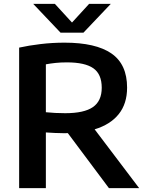

<svg xmlns="http://www.w3.org/2000/svg" viewBox="-20 -968 754 988"><path d="M78.5 0V-723Q128 -734 188.5 -741.2Q249 -748.5 312 -748.5Q472.5 -748.5 553.2 -693Q634 -637.5 634 -517Q634 -434.5 591 -380.8Q548 -327 467 -302.5L696 0H540.5L329 -283Q320.5 -282.5 311 -282.5Q284.5 -282.5 262.2 -283.8Q240 -285 216 -286.5V0ZM315.5 -385.5Q413 -385.5 458.2 -417Q503.5 -448.5 503.5 -516.5Q503.5 -586.5 460.2 -616.8Q417 -647 324 -647Q291.5 -647 265.8 -644.2Q240 -641.5 216 -637V-390.5Q242 -388 264.2 -386.8Q286.5 -385.5 315.5 -385.5ZM291.5 -800 151 -948H262.5L350.5 -852L438.5 -948H550L409.5 -800Z"/></svg>

Font: Encode Sans SmExp SmBold
Style: Regular
Weight: 600
Width: 6
Designer: Multiple Designers
Foundry: Impallari Type
Version: Version 3.002; ttfautohint (v1.8.3) -l 8 -r 50 -G 200 -x 14 